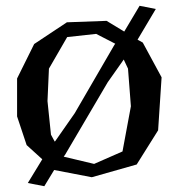

<svg xmlns="http://www.w3.org/2000/svg" viewBox="-20 -592 622 663"><path d="M39 -190V-321L98 -440L211 -515L348 -520L409 -483L462 -572L518 -561L455 -455L473 -445L538 -325L526 -142L452 -24L297 20L167 -5L133 51L76 40L126 -42L72 -91ZM149 -355 144 -243 156 -127 169 -103 171 -105 238 -201 375 -437 378 -441 312 -475 212 -464ZM200 -51 305 -26 403 -69 432 -225 422 -355 407 -387V-386L352 -308L205 -58Z"/></svg>

Font: Alike Angular
Style: Regular
Weight: 400
Designer: Sveta Sebyakina
Foundry: Cyreal (www.cyreal.org)
Version: Version 1.300; ttfautohint (v1.8.4.7-5d5b)